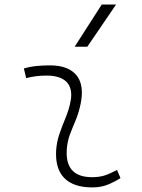

<svg xmlns="http://www.w3.org/2000/svg" viewBox="-20 -815 626 845"><path d="M495.1 -66.9 510.3 -31.2Q483.4 -14.2 453.9 -2.2Q424.3 9.8 385.7 9.8Q303.2 9.8 262.7 -31.7Q226.6 -68.8 226.6 -136.7Q226.6 -144.5 227.1 -153.3Q229.5 -189.9 241.2 -224.4Q252.9 -258.8 266.6 -291.5Q280.3 -324.2 287.6 -355Q293.5 -378.4 293.5 -397.5Q293.5 -429.7 276.9 -450.2Q249.5 -482.4 184.6 -482.4Q138.2 -482.4 95.2 -471.2L85 -513.7Q113.8 -522 142.6 -524.7Q171.4 -527.3 200.2 -527.3Q283.2 -527.3 318.8 -481Q340.3 -452.1 340.3 -407.2Q340.3 -379.4 332 -345.2Q323.7 -310.5 311 -280.8Q297.9 -250.5 287.1 -221.2Q276.4 -191.9 273.9 -157.7Q273.4 -149.9 273.4 -142.1Q273.4 -35.2 385.3 -35.2Q416 -35.2 439.5 -42.5Q462.9 -49.8 495.1 -66.9ZM308.6 -609.4 427.7 -794.9H490.7L364.3 -609.4Z"/></svg>

Font: CaskaydiaCove NF ExtraLight
Style: Italic
Weight: 200
Italic angle: -10°
Designer: Aaron Bell
Foundry: Saja Typeworks
Version: Version 2111.001; VTT 6.35;Nerd Fonts 3.2.1